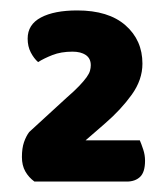

<svg xmlns="http://www.w3.org/2000/svg" viewBox="-20 -641 320 368"><path d="M128 -621Q188 -621 220.5 -592.5Q253 -564 253 -519Q253 -488 232.5 -459.5Q212 -431 182 -405L144 -372H248Q251 -365 254.5 -354.5Q258 -344 258 -333Q258 -311 248.5 -302Q239 -293 223 -293H46Q35 -301 28.5 -312.5Q22 -324 22 -340Q22 -357 26 -368.5Q30 -380 36 -388L108 -454Q123 -467 132 -476.5Q141 -486 146 -493Q151 -500 152.5 -505.5Q154 -511 154 -516Q154 -529 144.5 -535.5Q135 -542 119 -542Q97 -542 80.5 -535.5Q64 -529 53 -522Q45 -529 39 -540.5Q33 -552 33 -567Q33 -594 58.5 -607.5Q84 -621 128 -621Z"/></svg>

Font: Baloo Paaji
Style: Regular
Weight: 400
Designer: Shuchita Grover and Ek Type
Foundry: Ek Type
Version: Version 1.007;PS 1.000;hotconv 1.0.88;makeotf.lib2.5.647800